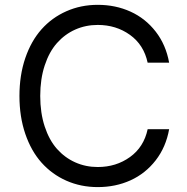

<svg xmlns="http://www.w3.org/2000/svg" viewBox="-20 -757 767 787"><path d="M673.3 -500Q660.2 -573.2 618.3 -627.3Q576.3 -681.5 515.1 -709.3Q453.8 -737.2 380.7 -737.2Q311.4 -737.2 252.1 -710.9Q192.8 -684.7 150.2 -636.9Q107.6 -589.1 83.6 -518.8Q59.7 -448.5 59.7 -363.6Q59.7 -278.8 83.6 -208.5Q107.6 -138.1 150.2 -90.4Q192.8 -42.6 252.1 -16.3Q311.4 9.9 380.7 9.9Q453.8 9.9 515.1 -17.9Q576.3 -45.8 618.3 -100Q660.2 -154.1 673.3 -227.3H585.2Q569.6 -154.1 512.8 -113.3Q456 -72.4 380.7 -72.4Q331 -72.4 288.2 -91.6Q245.4 -110.8 213.4 -146.8Q181.5 -182.9 163.2 -238.6Q144.9 -294.4 144.9 -363.6Q144.9 -432.9 163.2 -488.6Q181.5 -544.4 213.4 -580.4Q245.4 -616.5 288.2 -635.7Q331 -654.8 380.7 -654.8Q456 -654.8 512.8 -614Q569.6 -573.2 585.2 -500Z"/></svg>

Font: Inter-Regular
Style: Regular
Weight: 500
Designer: Rasmus Andersson
Foundry: rsms
Version: ""